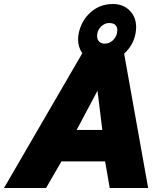

<svg xmlns="http://www.w3.org/2000/svg" viewBox="-50 -939 830 959"><path d="M690 0H498L475 -133H257L180 0H-30L361 -673Q340 -703 340 -743Q340 -757 343 -772Q356 -836 402.5 -877.5Q449 -919 514 -919Q565 -919 597.5 -886.5Q630 -854 630 -803Q630 -789 627 -772Q616 -713 570 -671ZM474 -721Q495 -721 512 -736Q529 -751 534 -772Q536 -784 536 -788Q536 -805 526 -814.5Q516 -824 495 -824Q472 -824 453.5 -805Q435 -786 435 -759Q435 -742 445 -731.5Q455 -721 474 -721ZM461 -290 437 -486 333 -290Z"/></svg>

Font: Readiness ExtraBold
Style: Italic
Weight: 800
Italic angle: -12°
Designer: Katatrad Team
Foundry: CadsonDemak
Version: Version 1.00;January 16, 2020;FontCreator 12.0.0.2550 64-bit